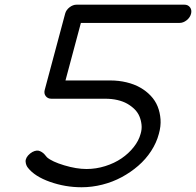

<svg xmlns="http://www.w3.org/2000/svg" viewBox="-20 -789 826 809"><path d="M572.5 -225.1Q578.4 -244.6 576.4 -263.2Q574.5 -281.7 567.7 -298.2Q561 -314.7 547.4 -328.4Q533.7 -342 516 -352.1Q498.3 -362.1 474.6 -367.6Q450.9 -373 423.8 -373H196.8Q181.2 -373 172.7 -384Q164.3 -395 168.5 -410.4L254.6 -731.9Q258.8 -747.3 273.1 -758.3Q287.4 -769.3 303 -769.3H756.8Q772.5 -769.3 780.8 -757.9Q789.1 -746.6 784.9 -730.7Q780.8 -715.1 766.5 -703.7Q752.2 -692.4 736.3 -692.4H320.8L255.9 -450H444.3Q481 -450 513.3 -442.1Q545.7 -434.3 570.8 -420Q595.9 -405.8 615.1 -385.5Q634.3 -365.2 644.3 -340.2Q654.3 -315.2 656.4 -286.1Q658.4 -257.1 649.4 -225.1Q639.4 -187.3 616.8 -152.6Q594.2 -117.9 562.5 -90.5Q530.8 -63 492.7 -42.5Q454.6 -22 411 -11Q367.4 0 323.7 0Q255.1 0 190.8 -22.7Q126.5 -45.4 97.9 -81.8Q93.5 -87.2 91.1 -93.4Q88.6 -99.6 87.9 -107.7Q87.2 -115.7 91.9 -124.8Q96.7 -133.8 106.9 -142.1Q116.7 -149.9 126.1 -152.7Q135.5 -155.5 142.3 -154.1Q149.2 -152.6 155.9 -148.3Q162.6 -144 166.4 -139.9Q170.2 -135.7 173.8 -131.2Q177.5 -126.7 178 -126.2Q199 -107.9 250.6 -92.4Q302.2 -76.9 344.5 -76.9Q384.8 -76.9 423.5 -89.1Q462.2 -101.3 492.1 -121.7Q522 -142.1 543.3 -169.1Q564.7 -196 572.5 -225.1Z"/></svg>

Font: Tecnico
Style: GruesoInclinado
Weight: 700
Italic angle: -15°
Version: Version 1.3